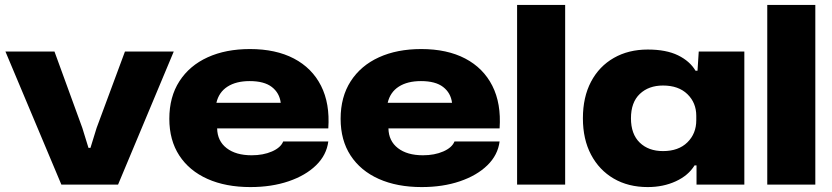

<svg xmlns="http://www.w3.org/2000/svg" viewBox="-20 -749 3375 779"><path d="M229 0 2 -540H201L314 -230L339 -149H347L372 -230L487 -540H685L459 0Z M996 10Q896 10 822 -23Q748 -56 707.5 -118Q667 -180 667 -267Q667 -356 708 -419.5Q749 -483 822.5 -516.5Q896 -550 994 -550Q1099 -550 1172.5 -511.5Q1246 -473 1282.5 -401Q1319 -329 1312 -228H861Q862 -177 899.5 -148Q937 -119 1001 -119Q1048 -119 1083.5 -134.5Q1119 -150 1129 -175H1312Q1305 -120 1262.5 -78.5Q1220 -37 1151 -13.5Q1082 10 996 10ZM993 -420Q938 -420 903 -397.5Q868 -375 858 -332H1119Q1114 -372 1083 -396Q1052 -420 993 -420Z M1691 10Q1591 10 1517 -23Q1443 -56 1402.5 -118Q1362 -180 1362 -267Q1362 -356 1403 -419.5Q1444 -483 1517.5 -516.5Q1591 -550 1689 -550Q1794 -550 1867.5 -511.5Q1941 -473 1977.5 -401Q2014 -329 2007 -228H1556Q1557 -177 1594.5 -148Q1632 -119 1696 -119Q1743 -119 1778.5 -134.5Q1814 -150 1824 -175H2007Q2000 -120 1957.5 -78.5Q1915 -37 1846 -13.5Q1777 10 1691 10ZM1688 -420Q1633 -420 1598 -397.5Q1563 -375 1553 -332H1814Q1809 -372 1778 -396Q1747 -420 1688 -420Z M2078 0V-729H2273V0Z M2608 10Q2529 10 2470 -24.5Q2411 -59 2378 -121.5Q2345 -184 2345 -269Q2345 -355 2378 -417.5Q2411 -480 2470.5 -514Q2530 -548 2608 -548Q2683 -548 2731 -524.5Q2779 -501 2802 -462H2810L2815 -540H3000V0H2806V-78H2798Q2773 -37 2722 -13.5Q2671 10 2608 10ZM2670 -136Q2733 -136 2769 -171.5Q2805 -207 2805 -261V-279Q2805 -332 2769 -367Q2733 -402 2670 -402Q2612 -402 2576 -368Q2540 -334 2540 -269Q2540 -205 2575.5 -170.5Q2611 -136 2670 -136Z M3093 0V-729H3288V0Z"/></svg>

Font: Mona Sans Expanded ExtraBold
Style: Regular
Weight: 800
Width: 7
Designer: Deni Anggara
Foundry: GitHub
Version: Version 1.001; ttfautohint (v1.8.4.7-5d5b);gftools[0.9.33]